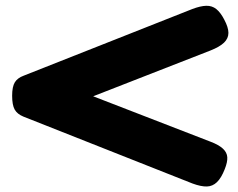

<svg xmlns="http://www.w3.org/2000/svg" viewBox="-20 -661 844 680"><path d="M662 -11 63 -248Q41 -257 32 -273Q23 -289 23 -322Q23 -354 32.5 -369.5Q42 -385 64 -393L661 -629Q690 -640 710.5 -640.5Q731 -641 746 -629Q761 -617 774 -592Q789 -564 789 -544.5Q789 -525 773.5 -510Q758 -495 725 -482L310 -320L726 -159Q755 -148 769.5 -134.5Q784 -121 785 -104Q786 -87 776 -62Q764 -31 748.5 -16Q733 -1 712.5 -0.5Q692 0 662 -11Z"/></svg>

Font: Fredoka Expanded
Style: Bold
Weight: 700
Width: 7
Designer: Ben Nathan
Foundry: Milena B. Brandão, Ben Nathan
Version: Version 2.001